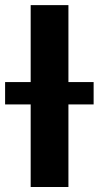

<svg xmlns="http://www.w3.org/2000/svg" viewBox="-62 -748 394 768"><path d="M211.7 -727.5V0H60.7V-727.5ZM-41.6 -330.3V-419.7H312.5V-330.3Z"/></svg>

Font: Inter V
Style: 
Weight: 400
Designer: Rasmus Andersson
Foundry: rsms
Version: Version 4.000;git-a3f224843